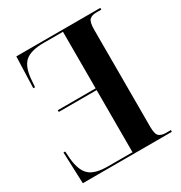

<svg xmlns="http://www.w3.org/2000/svg" viewBox="-168 -836 905 958"><g transform="rotate(-30 285.0 -357.0)"><path d="M546 0H33L26 -181H36L39 -138Q46 -67 78 -38.5Q110 -10 184 -10H325V-368H107V-378H325V-704H214Q139 -704 106.5 -675Q74 -646 69 -573L66 -534H56L62 -714H546V-704H517Q492 -704 478.5 -692Q465 -680 465 -635V-75Q465 -32 479 -21Q493 -10 517 -10H546Z"/></g></svg>

Font: Noto Serif Display Condensed
Style: Bold
Weight: 700
Width: 3
Designer: Monotype Design Team
Foundry: Monotype Imaging Inc.
Version: Version 2.009